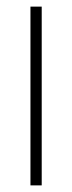

<svg xmlns="http://www.w3.org/2000/svg" viewBox="-20 -560 218 580"><path d="M72 0V-540H106V0Z"/></svg>

Font: Encode Sans Condensed Thin
Style: Regular
Weight: 100
Width: 3
Designer: Multiple Designers
Foundry: Impallari Type
Version: Version 3.000; ttfautohint (v1.8.3) -l 8 -r 50 -G 200 -x 14 